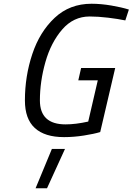

<svg xmlns="http://www.w3.org/2000/svg" viewBox="-20 -722 708 1025"><path d="M113 -186Q113 -315 152.5 -433.5Q192 -552 272 -627Q352 -702 469 -702Q519 -702 574.5 -692.5Q630 -683 668 -671L649 -613Q611 -621 557.5 -627.5Q504 -634 459 -634Q372 -634 312 -564.5Q252 -495 222.5 -391Q193 -287 193 -186Q193 -58 330 -58Q384 -58 451 -73L502 -293H398L413 -359H595L515 -17Q482 -7 428 1.5Q374 10 322 10Q219 10 166 -38.5Q113 -87 113 -186ZM257 73H327L231 283H170Z"/></svg>

Font: Cairo
Style: Italic
Weight: 400
Italic angle: -13°
Designer: Mohamed Gaber, Accademia di Belle Arti di Urbino and others
Foundry: Kief Type Foundry, Accademia di Belle Arti di Urbino and others
Version: Version 3.011